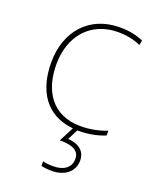

<svg xmlns="http://www.w3.org/2000/svg" viewBox="-144 -621 761 944"><g transform="rotate(20 236.0 -149.0)"><path d="M302 10C357 10 405 -2 438 -16V-41C399 -25 350 -15 302 -15C150 -15 86 -125 86 -261C86 -409 175 -513 319 -513C357 -513 397 -507 437 -489L442 -514C405 -530 367 -538 319 -538C157 -538 59 -422 59 -261C59 -116 124 -6 270 8L230 85C301 85 333 104 333 146C333 191 296 216 245 216C220 216 205 215 188 210V234C203 238 220 240 245 240C310 240 358 203 358 145C358 97 324 68 266 65L294 10C297 10 299 10 302 10Z"/></g></svg>

Font: Noto Sans Lao UI Thin
Style: Regular
Weight: 100
Designer: Monotype Design Team
Foundry: Monotype Imaging Inc.
Version: Version 2.000